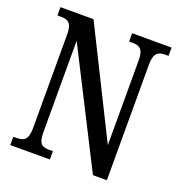

<svg xmlns="http://www.w3.org/2000/svg" viewBox="-129 -824 876 934"><g transform="rotate(20 309.0 -357.0)"><path d="M26 0H231V-43H212C176 -43 156 -52 156 -114V-587L454 0H526V-600C526 -659 549 -671 583 -671H601V-714H397V-671H415C449 -671 472 -660 472 -604V-162L197 -714H26V-671H45C77 -671 102 -662 102 -604V-114C102 -52 78 -43 41 -43H26Z"/></g></svg>

Font: Noto Serif Ethiopic ExtraCondensed Medium
Style: Regular
Weight: 500
Width: 2
Designer: Monotype Design Team
Foundry: Monotype Imaging Inc.
Version: Version 2.102